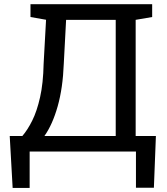

<svg xmlns="http://www.w3.org/2000/svg" viewBox="-20 -731 807 926"><path d="M41 175.3 26.9 -75.2H87.9Q112.8 -104 135.5 -149.4Q158.2 -194.8 173.3 -262Q188.5 -329.1 190.4 -423.3L202.1 -635.7L127 -648.9V-710.9H713.9V-648.9L634.3 -635.3V-75.2H731.9L722.2 174.3H635.7V0H123V175.3ZM194.3 -75.2H538.1V-635.3H298.8L287.6 -423.3Q283.2 -307.1 258.3 -218.8Q233.4 -130.4 194.3 -75.2Z"/></svg>

Font: Roboto Slab
Style: Regular
Weight: 400
Designer: Google
Version: Version 2.000; ttfautohint (v1.8.1.43-b0c9)